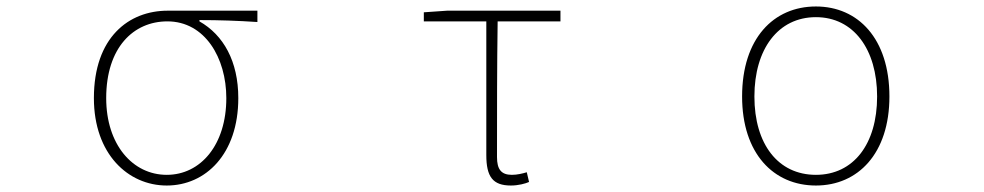

<svg xmlns="http://www.w3.org/2000/svg" viewBox="-20 -560 3040 593"><path d="M495 13C615 13 716 -84 716 -257C716 -371 670 -452 596 -494V-498C657 -498 714 -496 775 -492V-527H498C378 -527 270 -445 270 -257C270 -84 376 13 495 13ZM495 -20C390 -20 308 -113 308 -257C308 -413 392 -494 497 -494C613 -494 679 -381 679 -257C679 -113 600 -20 495 -20Z M1558 13C1581 13 1603 7 1614 2L1607 -28C1594 -24 1577 -20 1561 -20C1528 -20 1515 -37 1515 -75C1515 -215 1515 -353 1517 -494H1711V-527H1361L1289 -522V-494H1482V-81C1482 -14 1502 13 1558 13Z M2500 13C2630 13 2727 -86 2727 -262C2727 -441 2630 -540 2500 -540C2369 -540 2272 -441 2272 -262C2272 -86 2369 13 2500 13ZM2500 -20C2383 -20 2310 -115 2310 -262C2310 -408 2383 -507 2500 -507C2616 -507 2689 -408 2689 -262C2689 -115 2616 -20 2500 -20Z"/></svg>

Font: Harano Aji Gothic TW ExtraLight
Style: Regular
Weight: 250
Foundry: Masamichi Hosoda
Version: HaranoAjiGothicTW-ExtraLight version 20230610;ttx 4.39.4